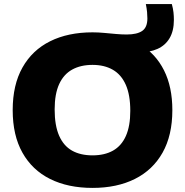

<svg xmlns="http://www.w3.org/2000/svg" viewBox="-20 -908 904 938"><path d="M432 10Q312.5 10 225 -33.5Q137.5 -77 89.8 -161.8Q42 -246.5 42 -370Q42 -493.5 89.8 -578.2Q137.5 -663 225 -706.5Q312.5 -750 432 -750Q460.5 -750 489.5 -747.2Q518.5 -744.5 546.5 -742Q574.5 -739.5 599 -739.5Q649.5 -739.5 674.8 -757Q700 -774.5 700 -818Q700 -833 698.5 -849.2Q697 -865.5 692.5 -888H819.5Q825.5 -866 827.5 -847.8Q829.5 -829.5 829.5 -811Q829.5 -757 808.5 -721.5Q787.5 -686 749.2 -669Q711 -652 659 -652L665.5 -690Q740.5 -645.5 781.2 -564.5Q822 -483.5 822 -370Q822 -247 774.2 -162.2Q726.5 -77.5 639 -33.8Q551.5 10 432 10ZM432 -149Q491 -149 532.2 -172.2Q573.5 -195.5 595 -243.8Q616.5 -292 616.5 -366.5Q616.5 -444 594.5 -493.8Q572.5 -543.5 531.2 -567.2Q490 -591 432 -591Q374 -591 332.5 -568Q291 -545 269 -497Q247 -449 247 -373.5Q247 -295 268.8 -245.2Q290.5 -195.5 331.8 -172.2Q373 -149 432 -149Z"/></svg>

Font: Encode Sans SC SemiExpanded ExtraBold
Style: Regular
Weight: 800
Width: 6
Designer: Multiple Designers
Foundry: Impallari Type
Version: Version 3.002